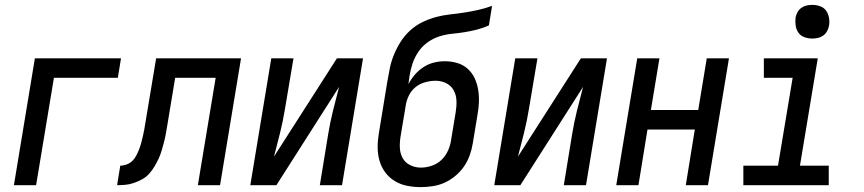

<svg xmlns="http://www.w3.org/2000/svg" viewBox="-20 -759 3540 787"><path d="M37 0 123 -520H476L463 -440H201L128 0Z M460 0 473 -80Q486 -80 499.5 -85Q513 -90 523 -100Q533 -110 539.5 -123Q546 -136 551 -149Q556 -162 559.5 -175.5Q563 -189 566 -202.5Q569 -216 571.5 -229Q574 -242 576 -256L620 -520H968L882 0H791L864 -440H698L666 -247Q663 -229 660 -212Q657 -195 652.5 -177.5Q648 -160 643 -143Q638 -126 630.5 -109.5Q623 -93 613.5 -77Q604 -61 591.5 -47Q579 -33 562.5 -24Q546 -15 528.5 -9Q511 -3 494 -1.5Q477 0 460 0Z M1006 0 1092 -520H1183L1148 -312Q1140 -263 1128 -214.5Q1116 -166 1103 -117L1361 -520H1468L1382 0H1291L1325 -208Q1333 -257 1345 -305.5Q1357 -354 1370 -403L1113 0Z M1705 8Q1676 8 1648.5 2.5Q1621 -3 1598 -17Q1575 -31 1559 -52.5Q1543 -74 1535.5 -100.5Q1528 -127 1528 -155.5Q1528 -184 1533 -213L1567 -421Q1572 -449 1577.5 -477.5Q1583 -506 1594.5 -534Q1606 -562 1622 -587.5Q1638 -613 1661 -634Q1684 -655 1712 -668.5Q1740 -682 1768.5 -689.5Q1797 -697 1825.5 -700Q1854 -703 1883 -707.5Q1912 -712 1941 -718.5Q1970 -725 1997 -735L1984 -655Q1960 -644 1934.5 -637.5Q1909 -631 1883.5 -627Q1858 -623 1832.5 -620.5Q1807 -618 1781.5 -610Q1756 -602 1733.5 -586Q1711 -570 1695.5 -547.5Q1680 -525 1671.5 -500Q1663 -475 1659 -450Q1658 -441 1656.5 -432Q1655 -423 1654 -414Q1665 -435 1680.5 -453Q1696 -471 1716 -484Q1736 -497 1758.5 -502.5Q1781 -508 1803 -508Q1829 -508 1853.5 -501Q1878 -494 1896.5 -477.5Q1915 -461 1925.5 -438.5Q1936 -416 1940 -391Q1944 -366 1943 -340Q1942 -314 1937 -287L1918 -172Q1914 -147 1905.5 -123Q1897 -99 1882.5 -77.5Q1868 -56 1847 -38.5Q1826 -21 1803 -10.5Q1780 0 1754.5 4Q1729 8 1705 8ZM1705 -72Q1727 -72 1749.5 -79.5Q1772 -87 1789 -103Q1806 -119 1816 -141Q1826 -163 1829 -185L1848 -300Q1852 -324 1851 -347Q1850 -370 1839.5 -389Q1829 -408 1809 -418Q1789 -428 1766 -428Q1745 -428 1723 -422Q1701 -416 1683.5 -402Q1666 -388 1656 -367.5Q1646 -347 1643 -326L1622 -200Q1618 -176 1619 -153Q1620 -130 1630.5 -111Q1641 -92 1661.5 -82Q1682 -72 1705 -72Z M2006 0 2092 -520H2183L2148 -312Q2140 -263 2128 -214.5Q2116 -166 2103 -117L2361 -520H2468L2382 0H2291L2325 -208Q2333 -257 2345 -305.5Q2357 -354 2370 -403L2113 0Z M2506 0 2592 -520H2683L2648 -308H2842L2877 -520H2968L2882 0H2791L2828 -228H2634L2597 0Z M3377 0H3027V-80H3169L3229 -440H3111V-520H3332L3259 -80H3377ZM3309 -601Q3293 -601 3277.5 -606.5Q3262 -612 3253 -624.5Q3244 -637 3241.5 -653.5Q3239 -670 3241 -687Q3243 -698 3249 -709Q3255 -720 3265 -727Q3275 -734 3286.5 -736.5Q3298 -739 3310 -739Q3326 -739 3341.5 -733.5Q3357 -728 3366 -715.5Q3375 -703 3378 -686.5Q3381 -670 3378 -653Q3376 -642 3370 -631Q3364 -620 3354 -613Q3344 -606 3332.5 -603.5Q3321 -601 3309 -601Z"/></svg>

Font: Iosevka Term Curly Md Obl
Style: Regular
Weight: 500
Italic angle: -9°
Designer: Belleve Invis
Foundry: Belleve Invis
Version: Version 32.3.0